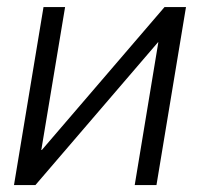

<svg xmlns="http://www.w3.org/2000/svg" viewBox="-20 -536 579 556"><path d="M433.1 0H370.1L438.5 -413.6H437.5L82.5 0H20.5L106 -515.6H168.5L99.6 -101.6H101.1L456.5 -515.6H518.6Z"/></svg>

Font: Inter Display Light
Style: Italic
Weight: 300
Italic angle: -9.39999°
Designer: Rasmus Andersson
Foundry: rsms
Version: Version 4.000;git-a52131595